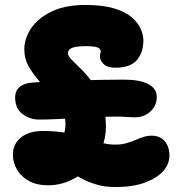

<svg xmlns="http://www.w3.org/2000/svg" viewBox="-20 -735 740 774"><path d="M445 19Q404 19 371 9.5Q338 0 310.5 -14.5Q283 -29 259.5 -43.5Q236 -58 215 -67.5Q194 -77 174 -77Q173 -77 173.5 -83Q174 -89 174 -96Q174 -104 173.5 -114Q173 -124 174 -124Q191 -124 207 -140.5Q223 -157 233.5 -182.5Q244 -208 244 -234Q244 -268 227 -297.5Q210 -327 185.5 -354.5Q161 -382 136.5 -410Q112 -438 95 -468.5Q78 -499 78 -535Q78 -580 105.5 -621Q133 -662 188 -688.5Q243 -715 324 -715Q396 -715 442 -700.5Q488 -686 513 -663.5Q538 -641 548 -617Q558 -593 558 -573Q558 -523 531.5 -492.5Q505 -462 444 -462Q413 -462 398 -476.5Q383 -491 383 -507Q383 -515 384.5 -520Q386 -525 386 -529Q386 -538 373.5 -543.5Q361 -549 324 -549Q301 -549 285 -546Q269 -543 261.5 -536.5Q254 -530 254 -521Q254 -509 269.5 -493.5Q285 -478 308 -455.5Q331 -433 353.5 -401.5Q376 -370 391.5 -326Q407 -282 407 -223Q407 -177 388.5 -134.5Q370 -92 337.5 -59Q305 -26 262.5 -7Q220 12 173 12Q129 12 97.5 -5Q66 -22 49 -50.5Q32 -79 32 -112Q32 -154 64 -180.5Q96 -207 153 -207Q198 -207 233.5 -201.5Q269 -196 297.5 -188Q326 -180 350.5 -171.5Q375 -163 398 -157.5Q421 -152 445 -152Q469 -152 488.5 -157.5Q508 -163 524.5 -170Q541 -177 557 -182.5Q573 -188 591 -188Q625 -188 644 -166Q663 -144 663 -107Q663 -74 638 -45.5Q613 -17 564.5 1Q516 19 445 19ZM137 -253Q101 -253 71 -275Q41 -297 41 -343Q41 -368 58 -383.5Q75 -399 110 -402Q147 -405 191.5 -407Q236 -409 284.5 -410.5Q333 -412 382.5 -413Q432 -414 479 -414Q544 -414 578 -396Q612 -378 612 -344Q612 -310 587 -286Q562 -262 521 -262Q511 -262 492 -263.5Q473 -265 444 -265Q421 -265 382 -263Q343 -261 298 -259Q253 -257 210.5 -255Q168 -253 137 -253Z"/></svg>

Font: Shantell Sans ExtraBold
Style: Regular
Weight: 800
Designer: Stephen Nixon, Anya Danilova, Shantell Martin
Foundry: Arrow Type
Version: Version 1.011;[c5ecc13dd]